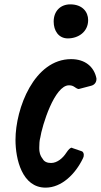

<svg xmlns="http://www.w3.org/2000/svg" viewBox="-20 -853 462 880"><path d="M291 -677C339 -677 384 -707 384 -761C384 -798 358 -833 302 -833C257 -833 226 -802 226 -754C226 -713 248 -677 291 -677ZM313 -174C311 -175 310 -176 309 -176C302 -176 294 -168 284 -153C268 -128 242 -106 214 -106C196 -106 183 -112 176 -124L178 -122C162 -140 160 -160 160 -171V-178C160 -193 161 -208 164 -220V-219C173 -279 230 -462 296 -462C306 -462 314 -460 322 -454L321 -455C330 -448 337 -445 341 -445L398 -460C414 -464 422 -477 422 -490V-494C411 -548 369 -582 306 -582C137 -582 51 -357 51 -212C51 -124 81 7 189 7C263 7 326 -56 360 -127C363 -132 364 -137 364 -143C364 -147 363 -157 354 -160Z"/></svg>

Font: Bangerz
Style: Regular
Weight: 400
Designer: vernon adams
Foundry: Vernon Adams
Version: Version 2.10;December 28, 2023;FontCreator 13.0.0.2683 64-bi